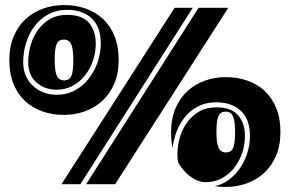

<svg xmlns="http://www.w3.org/2000/svg" viewBox="-20 -731 1150 762"><path d="M451 -494Q451 -440 433.5 -399Q416 -358 386 -330.5Q356 -303 316.5 -289Q277 -275 233 -275Q189 -275 149.5 -288.5Q110 -302 80.5 -329Q51 -356 34 -397Q17 -438 17 -492Q17 -546 34.5 -587Q52 -628 82 -655.5Q112 -683 151.5 -697Q191 -711 235 -711Q279 -711 318.5 -697.5Q358 -684 387.5 -657Q417 -630 434 -589Q451 -548 451 -494ZM205 -355Q246 -355 278.5 -373Q311 -391 333.5 -420.5Q356 -450 368 -486Q380 -522 380 -558Q380 -625 343.5 -658.5Q307 -692 246 -692Q204 -692 171.5 -674Q139 -656 117 -627Q95 -598 83.5 -560.5Q72 -523 72 -484Q72 -455 82 -431.5Q92 -408 110 -391Q128 -374 152 -364.5Q176 -355 205 -355ZM437 0H322L768 -700H886ZM1093 -208Q1093 -154 1075.5 -113Q1058 -72 1028 -44.5Q998 -17 958.5 -3Q919 11 875 11Q853 11 832 8Q865 1 891 -19.5Q917 -40 935 -67.5Q953 -95 962.5 -127Q972 -159 972 -191Q972 -258 935.5 -291.5Q899 -325 838 -325Q799 -325 768.5 -310Q738 -295 716.5 -269.5Q695 -244 682 -211.5Q669 -179 665 -143Q659 -171 659 -206Q659 -260 676.5 -301Q694 -342 724 -369.5Q754 -397 793.5 -411Q833 -425 877 -425Q921 -425 960.5 -411.5Q1000 -398 1029.5 -371Q1059 -344 1076 -303Q1093 -262 1093 -208ZM205 -375Q157 -375 124.5 -404Q92 -433 92 -484Q92 -518 101.5 -551.5Q111 -585 130.5 -612Q150 -639 178.5 -655.5Q207 -672 246 -672Q306 -672 333 -640.5Q360 -609 360 -558Q360 -523 349 -490.5Q338 -458 317.5 -432Q297 -406 268.5 -390.5Q240 -375 205 -375ZM797 -8Q779 -8 762.5 -15Q746 -22 732 -33Q718 -44 706.5 -58Q695 -72 687 -86Q684 -101 684 -117Q684 -151 693.5 -184.5Q703 -218 722.5 -245Q742 -272 770.5 -288.5Q799 -305 838 -305Q898 -305 925 -273.5Q952 -242 952 -191Q952 -156 941 -123.5Q930 -91 909.5 -65Q889 -39 860.5 -23.5Q832 -8 797 -8ZM673 -700H745L299 0H224ZM913 -206Q913 -251 904.5 -269.5Q896 -288 875 -288Q855 -288 847 -270.5Q839 -253 839 -208Q839 -163 847.5 -144.5Q856 -126 877 -126Q897 -126 905 -143.5Q913 -161 913 -206ZM271 -492Q271 -537 262.5 -555.5Q254 -574 233 -574Q213 -574 205 -556.5Q197 -539 197 -494Q197 -449 205.5 -430.5Q214 -412 235 -412Q255 -412 263 -429.5Q271 -447 271 -492Z"/></svg>

Font: J.M. Nexus Grotesque
Style: Regular
Weight: 900
Designer: deFharo
Foundry: deFharo
Version: Version 3.003